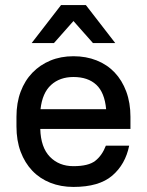

<svg xmlns="http://www.w3.org/2000/svg" viewBox="-20 -730 580 758"><path d="M270 8Q220 8 178.5 -8.5Q137 -25 107.5 -56Q78 -87 61.5 -131Q45 -175 45 -231V-269Q45 -324 61.5 -368Q78 -412 108 -443Q138 -474 179 -491Q220 -508 270 -508Q320 -508 361.5 -491.5Q403 -475 432.5 -444Q462 -413 478.5 -368.5Q495 -324 495 -269V-221H139Q141 -148 177 -111Q213 -74 270 -74Q329 -74 356 -95Q383 -116 398 -155H490Q475 -81 423 -36.5Q371 8 270 8ZM270 -426Q216 -426 181.5 -394.5Q147 -363 140 -299H399Q393 -365 360 -395.5Q327 -426 270 -426ZM270 -647 193 -560H105L221 -710H319L435 -560H347Z"/></svg>

Font: Retni Sans Medium
Style: Regular
Weight: 500
Designer: Vitaly Kuzmin
Foundry: ParaType Ltd.
Version: Version 1.00;March 2, 2019;FontCreator 11.5.0.2425 64-bit; t